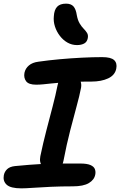

<svg xmlns="http://www.w3.org/2000/svg" viewBox="-30 -1021 659 1052"><path d="M168 -557Q127 -557 113 -576Q99 -595 104 -622Q109 -646 128.5 -662.5Q148 -679 181 -683Q237 -691 298 -696.5Q359 -702 419 -705Q479 -708 530 -708Q578 -708 595.5 -691.5Q613 -675 607 -645Q600 -609 562.5 -591.5Q525 -574 471 -574Q416 -574 375.5 -572.5Q335 -571 304 -568.5Q273 -566 249.5 -563.5Q226 -561 206.5 -559Q187 -557 168 -557ZM259 -88Q222 -88 203 -109Q184 -130 191 -165Q206 -237 224 -306Q242 -375 258.5 -438Q275 -501 285 -552Q292 -585 306 -601Q320 -617 348 -617Q381 -617 401 -593Q421 -569 413 -535Q406 -498 390 -439.5Q374 -381 354.5 -305.5Q335 -230 318 -141Q308 -88 259 -88ZM87 11Q28 11 6.5 -9Q-15 -29 -9 -61Q-5 -81 9.5 -94.5Q24 -108 52 -111Q95 -115 130.5 -118Q166 -121 198.5 -122.5Q231 -124 263.5 -124.5Q296 -125 331.5 -125Q367 -125 410 -125Q447 -125 466 -116.5Q485 -108 490 -94Q495 -80 492 -65Q487 -36 457 -18Q427 0 369 0Q305 0 249.5 2.5Q194 5 152 8Q110 11 87 11ZM392 -774Q364 -774 340 -787.5Q316 -801 298 -824.5Q280 -848 271 -876Q262 -904 265 -932Q267 -967 283 -984Q299 -1001 332 -1001Q359 -1001 372.5 -986Q386 -971 391 -937Q396 -910 406.5 -892.5Q417 -875 428.5 -863.5Q440 -852 447 -840.5Q454 -829 451 -812Q447 -791 431 -782.5Q415 -774 392 -774Z"/></svg>

Font: Shantell Sans Light SemiBold
Style: Italic
Weight: 600
Italic angle: -11°
Version: Version 1.011;[c5ecc13dd]